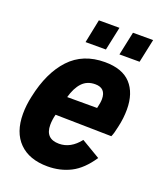

<svg xmlns="http://www.w3.org/2000/svg" viewBox="-131 -774 728 868"><g transform="rotate(20 232.5 -340.0)"><path d="M451 -354Q451 -312 441 -269Q434 -234 426 -217L156 -222Q149 -195 149 -171Q149 -104 215 -104Q271 -104 313 -158L404 -104Q362 -41 312 -15.5Q262 10 201 10Q113 10 64.5 -38.5Q16 -87 16 -176Q16 -218 26 -262Q52 -385 116 -453.5Q180 -522 285 -522Q369 -522 410 -477.5Q451 -433 451 -354ZM178 -315H322Q329 -343 329 -360Q329 -413 278 -413Q239 -413 215 -387.5Q191 -362 178 -315ZM194 -690H293L269 -577H171ZM358 -690H455L431 -577H334Z"/></g></svg>

Font: Decalotype
Style: Bold Italic
Weight: 700
Italic angle: -12°
Designer: Alfredo Marco Pradil
Foundry: Alfredo Marco Pradil
Version: Version 1.0